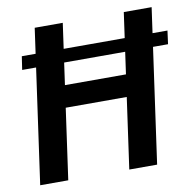

<svg xmlns="http://www.w3.org/2000/svg" viewBox="-78 -769 863 849"><g transform="rotate(-10 354.0 -345.0)"><path d="M708 -576 700 -516H45L54 -576ZM258 -690 161 0H35L132 -690ZM504 -417 491 -318H198L212 -417ZM657 -690 560 0H435L532 -690Z"/></g></svg>

Font: Exo 2 SemiBold
Style: Italic
Weight: 600
Italic angle: -8°
Designer: Natanael Gama
Foundry: Natanael Gama
Version: Version 2.010